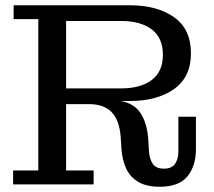

<svg xmlns="http://www.w3.org/2000/svg" viewBox="-20 -703 814 732"><path d="M30 0V-53H126V-630H32V-683H232V-53H337V0ZM589 9Q539 9 508 -9Q477 -27 461.5 -59.5Q446 -92 443 -136L440 -182Q435 -246 405 -276Q375 -306 320 -306H232V-322H391Q475 -323 509 -281Q543 -239 546 -159L548 -125Q550 -98 562 -79Q574 -60 605 -60Q635 -60 647.5 -78.5Q660 -97 660 -125V-258H727V-135Q727 -70 694.5 -30.5Q662 9 589 9ZM232 -306V-366H442Q516 -366 558.5 -398Q601 -430 601 -494Q601 -559 558.5 -591Q516 -623 442 -623H232V-683H474Q579 -683 643.5 -637.5Q708 -592 708 -500Q708 -409 643.5 -363.5Q579 -318 476 -318H403L390 -306Z"/></svg>

Font: Montagu Slab 24pt
Style: Regular
Weight: 400
Designer: Florian Karsten
Foundry: Florian Karsten
Version: Version 1.000